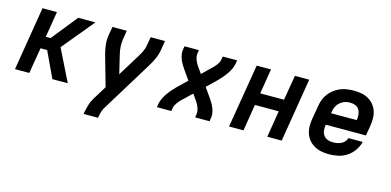

<svg xmlns="http://www.w3.org/2000/svg" viewBox="-70 -938 3139 1543"><g transform="rotate(15 1500.0 -166.5)"><path d="M44 0 131 -530H251L216 -315H256L428 -530H571L352 -265L483 0H355L254 -215H199L163 0Z M670 205 671 198Q677 164 686.5 130.5Q696 97 715 66L785 -48L713 -302Q703 -338 698.5 -377Q694 -416 700 -457L713 -530H832L820 -457Q815 -423 817.5 -390.5Q820 -358 828 -327L864 -177L973 -354Q981 -367 988 -379Q995 -391 1001 -404Q1007 -417 1011.5 -430Q1016 -443 1018 -457L1031 -530H1150L1138 -457Q1132 -416 1114.5 -377Q1097 -338 1074 -302L816 119Q805 137 799.5 157.5Q794 178 791 198L790 205Z M1225 0 1229 -27Q1233 -50 1243.5 -72.5Q1254 -95 1268 -115.5Q1282 -136 1298.5 -155.5Q1315 -175 1333 -193L1414 -271L1362 -345Q1350 -362 1339 -380Q1328 -398 1320 -417.5Q1312 -437 1308 -459Q1304 -481 1308 -504L1313 -530H1432L1428 -504Q1426 -489 1428 -475.5Q1430 -462 1434.5 -449.5Q1439 -437 1445 -425.5Q1451 -414 1459 -403L1497 -349L1560 -410Q1562 -412 1564.5 -414Q1567 -416 1569 -419Q1569 -419 1569 -419Q1569 -419 1569 -419H1570V-420Q1580 -428 1588.5 -438Q1597 -448 1605 -458Q1613 -468 1618.5 -479.5Q1624 -491 1626 -504L1631 -530H1750L1746 -504Q1742 -480 1731.5 -457.5Q1721 -435 1707 -414.5Q1693 -394 1676.5 -374.5Q1660 -355 1642 -337L1561 -259L1613 -185Q1625 -168 1636 -150Q1647 -132 1655 -112.5Q1663 -93 1667 -71Q1671 -49 1667 -27L1663 0H1543L1547 -27Q1549 -41 1547 -54.5Q1545 -68 1540.5 -80.5Q1536 -93 1530 -104.5Q1524 -116 1517 -127L1479 -181L1415 -120Q1413 -118 1410.5 -116Q1408 -114 1406 -111Q1406 -111 1406 -111Q1406 -111 1406 -111H1405V-110Q1395 -102 1386.5 -92Q1378 -82 1370.5 -72Q1363 -62 1357 -50.5Q1351 -39 1349 -27L1345 0Z M1825 0 1913 -530H2032L1998 -322H2196L2231 -530H2350L2263 0H2143L2179 -221H1981L1945 0Z M2660 8Q2636 8 2612 5Q2588 2 2566 -5.5Q2544 -13 2525 -25.5Q2506 -38 2491 -55Q2476 -72 2466.5 -93Q2457 -114 2453 -137Q2449 -160 2450 -184.5Q2451 -209 2455 -233L2474 -343Q2478 -371 2488 -398Q2498 -425 2516 -448.5Q2534 -472 2558 -490Q2582 -508 2609 -519Q2636 -530 2664.5 -534Q2693 -538 2720 -538Q2752 -538 2783 -532.5Q2814 -527 2840.5 -512Q2867 -497 2886 -474Q2905 -451 2915 -422Q2925 -393 2925 -361Q2925 -329 2920 -297L2906 -215H2572Q2568 -192 2570 -169Q2572 -146 2584 -128Q2596 -110 2616.5 -101.5Q2637 -93 2660 -93Q2677 -93 2694.5 -95.5Q2712 -98 2728.5 -105.5Q2745 -113 2758 -126.5Q2771 -140 2776 -158H2895Q2885 -120 2862.5 -87Q2840 -54 2806.5 -31.5Q2773 -9 2735 -0.5Q2697 8 2660 8ZM2589 -315H2803Q2807 -338 2805 -360.5Q2803 -383 2792 -401.5Q2781 -420 2761 -428.5Q2741 -437 2718 -437Q2703 -437 2688 -434.5Q2673 -432 2659 -425Q2645 -418 2632.5 -407.5Q2620 -397 2611.5 -383.5Q2603 -370 2598 -355.5Q2593 -341 2591 -327Z"/></g></svg>

Font: Iosevka Curly Extended Oblique
Style: Bold
Weight: 700
Width: 7
Italic angle: -9°
Monospace: yes
Designer: Belleve Invis
Foundry: Belleve Invis
Version: Version 11.1.0; ttfautohint (v1.8.3)